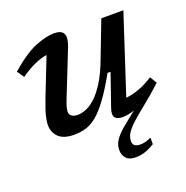

<svg xmlns="http://www.w3.org/2000/svg" viewBox="-134 -649 976 1006"><g transform="rotate(-20 354.0 -146.0)"><path d="M691 -97.5Q665.5 -74 640.2 -52.2Q615 -30.5 589 -9.5L544.5 27Q507.5 57.5 489 78.8Q470.5 100 464.8 115.5Q459 131 459 144Q459 177.5 499.5 177.5Q514 177.5 527.5 174.2Q541 171 561.5 161.5V198Q528.5 218 504 225.2Q479.5 232.5 455 232.5Q418.5 232.5 402 213.5Q385.5 194.5 385.5 167.5Q385.5 148.5 393 130.2Q400.5 112 422.2 88.5Q444 65 487.5 31.5L528.5 -1.5Q508.5 5.5 492.2 8.2Q476 11 463.5 11Q431 11 420 -4.2Q409 -19.5 420.5 -53L483 -234H466.5Q421.5 -154 385.5 -105.2Q349.5 -56.5 318 -31.2Q286.5 -6 256.2 2.5Q226 11 192.5 11Q134 11 106.5 -15.8Q79 -42.5 79 -83Q79 -103 86 -132.8Q93 -162.5 114.5 -218.5L198 -431.5Q131 -421.5 49 -363.5L22 -402.5Q108 -477 169.2 -501Q230.5 -525 273 -525Q313.5 -525 325.2 -502.8Q337 -480.5 317.5 -430L218 -179.5Q200 -134 200 -114Q200 -97.5 212.5 -89Q225 -80.5 245.5 -80.5Q265 -80.5 290 -89.8Q315 -99 343.2 -124.2Q371.5 -149.5 401 -196.2Q430.5 -243 458.5 -318.5L533.5 -514H656.5L514 -78Q547.5 -81 586 -94.8Q624.5 -108.5 667.5 -136Z"/></g></svg>

Font: Newsreader Caption Medium
Style: Italic
Weight: 500
Italic angle: -17°
Designer: Hugues Gentile
Foundry: Production Type
Version: Version 1.001